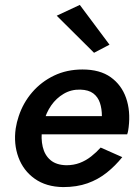

<svg xmlns="http://www.w3.org/2000/svg" viewBox="-20 -753 563 782"><path d="M104 -206H498Q501 -214 502 -221.5Q503 -229 504 -235Q512 -301 493.5 -354Q475 -407 431 -438.5Q387 -470 316 -470Q252 -470 200 -445Q148 -420 111 -377Q74 -334 56 -279Q52 -267 49 -255Q46 -243 44 -230Q35 -167 55 -112.5Q75 -58 121.5 -25Q168 8 237 9Q293 9 336.5 -6.5Q380 -22 415 -50Q450 -78 478 -113L390 -152Q373 -133 351.5 -116Q330 -99 305 -89.5Q280 -80 250 -80Q209 -81 185.5 -101Q162 -121 154 -155Q146 -189 152 -230L159 -258Q168 -294 188.5 -323.5Q209 -353 239.5 -371Q270 -389 307 -388Q341 -387 360 -372.5Q379 -358 387 -334Q395 -310 395 -280H116ZM211 -689 363 -538 426 -571 305 -733Z"/></svg>

Font: Jost Medium
Style: Italic
Weight: 500
Italic angle: -5°
Version: Version 3.710